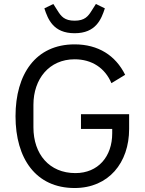

<svg xmlns="http://www.w3.org/2000/svg" viewBox="-20 -933 727 965"><path d="M355 -766C462 -766 489 -836 507 -891L462 -913L441 -880C423 -851 406 -829 355 -829C304 -829 287 -851 269 -880L248 -913L203 -891C221 -836 248 -766 355 -766ZM355 12C526 12 629 -115 629 -285V-359H387V-285H544V-263C544 -146 473 -63 359 -63C228 -63 148 -158 148 -293V-406C148 -536 227 -635 355 -635C442 -635 508 -591 540 -515L609 -557C561 -654 474 -710 355 -710C159 -710 58 -560 58 -349C58 -135 161 12 355 12Z"/></svg>

Font: Braiins Sans
Style: Regular
Weight: 400
Designer: Mike Abbink, Paul van der Laan, Pieter van Rosmalen, Jiri Chlebus, Lubos Buracinsky
Foundry: Bold Monday, Sudetype
Version: Version 1.000;hotconv 1.0.109;makeotfexe 2.5.65596